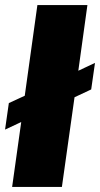

<svg xmlns="http://www.w3.org/2000/svg" viewBox="-39 -740 396 760"><path d="M322 -386 256 -355 206 0H9L45 -257L-19 -227L-4 -332L59 -361L109 -720H307L271 -460L337 -491Z"/></svg>

Font: Chivo Black Italic
Style: Regular
Weight: 900
Italic angle: -8.05°
Designer: Hector Gatti
Foundry: Omnibus-Type
Version: Version 1.007